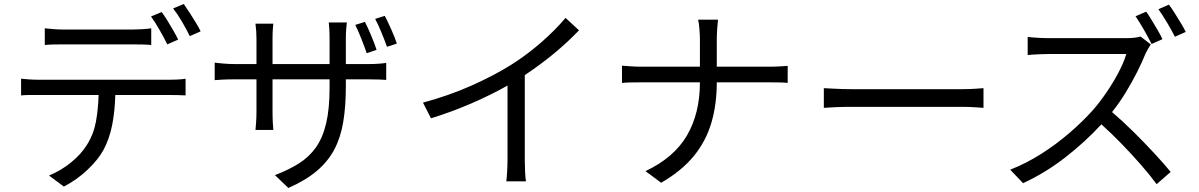

<svg xmlns="http://www.w3.org/2000/svg" viewBox="-20 -872 5970 956"><path d="M203 -731Q225 -729 247.5 -727Q270 -725 294 -725Q311 -725 346 -725Q381 -725 424.5 -725Q468 -725 511 -725Q554 -725 589 -725Q624 -725 640 -725Q662 -725 686.5 -726.5Q711 -728 733 -731V-648Q711 -650 686.5 -650.5Q662 -651 640 -651Q624 -651 589.5 -651Q555 -651 511.5 -651Q468 -651 425 -651Q382 -651 347 -651Q312 -651 295 -651Q270 -651 246.5 -650.5Q223 -650 203 -648ZM785 -812Q798 -795 813 -770.5Q828 -746 842.5 -721Q857 -696 867 -675L813 -651Q798 -682 775 -722Q752 -762 732 -790ZM895 -852Q908 -834 924 -809Q940 -784 955 -759.5Q970 -735 979 -716L925 -692Q909 -725 886.5 -763.5Q864 -802 842 -830ZM85 -480Q105 -478 126.5 -476.5Q148 -475 171 -475Q183 -475 222 -475Q261 -475 316.5 -475Q372 -475 436 -475Q500 -475 564 -475Q628 -475 683.5 -475Q739 -475 777 -475Q815 -475 826 -475Q842 -475 864 -476Q886 -477 904 -480V-397Q888 -398 866 -398.5Q844 -399 826 -399H554Q552 -318 538.5 -249.5Q525 -181 495 -125Q468 -76 415 -26Q362 24 298 57L224 2Q283 -22 333.5 -63Q384 -104 413 -151Q446 -203 457.5 -265.5Q469 -328 471 -399H171Q149 -399 127 -399Q105 -399 85 -397Z M1797 -763Q1811 -736 1828 -695.5Q1845 -655 1855 -624L1806 -607Q1795 -639 1779 -679.5Q1763 -720 1749 -748ZM1896 -793Q1910 -766 1928 -726Q1946 -686 1956 -655L1907 -639Q1895 -672 1879 -711Q1863 -750 1848 -778ZM1049 -560Q1056 -559 1087 -556Q1118 -553 1149 -553H1257V-681Q1257 -716 1252 -754H1341Q1340 -747 1338.5 -727.5Q1337 -708 1337 -682V-553H1621V-678Q1621 -708 1619.5 -730.5Q1618 -753 1617 -760H1707Q1706 -753 1704 -730.5Q1702 -708 1702 -678V-553H1811Q1845 -553 1869 -555Q1893 -557 1903 -559V-474Q1895 -475 1870 -476Q1845 -477 1812 -477H1702V-442Q1702 -342 1689 -264.5Q1676 -187 1644.5 -127.5Q1613 -68 1557.5 -21Q1502 26 1416 64L1349 0Q1417 -26 1468 -58Q1519 -90 1553 -138Q1587 -186 1604 -258Q1621 -330 1621 -435V-477H1337V-315Q1337 -287 1338.5 -259.5Q1340 -232 1341 -225H1252Q1253 -232 1255 -259.5Q1257 -287 1257 -315V-477H1149Q1116 -477 1086.5 -475.5Q1057 -474 1049 -473Z M2086 -361Q2216 -396 2328 -446Q2440 -496 2523 -548Q2601 -597 2672.5 -659Q2744 -721 2796 -783L2863 -721Q2748 -601 2593 -498V-76Q2593 -48 2594.5 -16Q2596 16 2599 31H2501Q2503 17 2505 -15.5Q2507 -48 2507 -76V-446Q2428 -401 2329 -358Q2230 -315 2126 -283Z M3077 -545Q3093 -544 3118.5 -542Q3144 -540 3170 -540H3465V-675Q3465 -698 3462.5 -728.5Q3460 -759 3456 -774H3555Q3553 -759 3551 -728Q3549 -697 3549 -674V-540H3815Q3840 -540 3865 -541.5Q3890 -543 3902 -544V-459Q3890 -461 3863.5 -461.5Q3837 -462 3814 -462H3549Q3549 -352 3522 -260.5Q3495 -169 3434.5 -95Q3374 -21 3272 38L3194 -20Q3336 -87 3400.5 -197.5Q3465 -308 3465 -462H3172Q3144 -462 3118.5 -461.5Q3093 -461 3077 -459Z M4082 -433Q4105 -432 4142 -430Q4179 -428 4221 -428Q4240 -428 4282 -428Q4324 -428 4379.5 -428Q4435 -428 4495 -428Q4555 -428 4610.5 -428Q4666 -428 4708.5 -428Q4751 -428 4769 -428Q4807 -428 4834 -430Q4861 -432 4877 -433V-335Q4862 -336 4833 -338Q4804 -340 4770 -340Q4751 -340 4709 -340Q4667 -340 4611.5 -340Q4556 -340 4495.5 -340Q4435 -340 4379.5 -340Q4324 -340 4282 -340Q4240 -340 4221 -340Q4180 -340 4142.5 -338.5Q4105 -337 4082 -335Z M5687 -814Q5700 -796 5715 -771Q5730 -746 5744.5 -721.5Q5759 -697 5768 -677L5714 -653Q5699 -683 5676.5 -722.5Q5654 -762 5634 -791ZM5800 -849Q5814 -831 5829.5 -806Q5845 -781 5860 -756.5Q5875 -732 5884 -713L5830 -689Q5814 -721 5791 -759.5Q5768 -798 5748 -826ZM5710 -651Q5706 -645 5698 -631.5Q5690 -618 5685 -608Q5668 -565 5642 -513.5Q5616 -462 5584.5 -410.5Q5553 -359 5517 -314Q5570 -269 5625 -214.5Q5680 -160 5728.5 -107.5Q5777 -55 5809 -16L5739 45Q5706 0 5661 -51.5Q5616 -103 5565.5 -155Q5515 -207 5464 -253Q5384 -166 5284.5 -88.5Q5185 -11 5074 40L5010 -27Q5091 -59 5165.5 -106.5Q5240 -154 5305.5 -210.5Q5371 -267 5422 -324Q5456 -363 5489.5 -412Q5523 -461 5549.5 -511.5Q5576 -562 5588 -603Q5579 -603 5549.5 -603Q5520 -603 5479 -603Q5438 -603 5393 -603Q5348 -603 5306.5 -603Q5265 -603 5236 -603Q5207 -603 5198 -603Q5180 -603 5159 -602Q5138 -601 5120.5 -600Q5103 -599 5097 -598V-688Q5104 -687 5122.5 -685.5Q5141 -684 5162 -683Q5183 -682 5198 -682Q5208 -682 5237.5 -682Q5267 -682 5307.5 -682Q5348 -682 5392 -682Q5436 -682 5476.5 -682Q5517 -682 5546 -682Q5575 -682 5584 -682Q5633 -682 5659 -690Z"/></svg>

Font: Go Noto Current
Style: Regular
Weight: 400
Designer: Monotype Design Team
Foundry: Monotype Imaging Inc.
Version: Version 2.007; ttfautohint (v1.8) -l 8 -r 50 -G 200 -x 14 -D